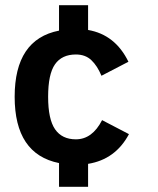

<svg xmlns="http://www.w3.org/2000/svg" viewBox="-20 -720 610 740"><path d="M207.5 0V-91.5Q36.5 -126 36.5 -347Q36.5 -568.5 207.5 -602V-700H319.5V-604.5Q424 -586.5 475 -482L371 -428Q355 -466.5 332 -488.2Q309 -510 272.5 -510Q218.5 -510 192 -472.2Q165.5 -434.5 165.5 -347Q165.5 -260.5 192.2 -221.8Q219 -183 272.5 -183Q335.5 -183 373.5 -257L477 -203Q425 -105.5 319.5 -88.5V0Z"/></svg>

Font: League Mono Narrow SemiBold
Style: Regular
Weight: 600
Width: 3
Designer: Tyler Finck
Foundry: The League of Moveable Type / Tyler Finck
Version: Version 2.210